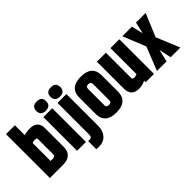

<svg xmlns="http://www.w3.org/2000/svg" viewBox="-20 -1461 2311 2311"><g transform="rotate(-45 1135.5 -305.5)"><path d="M275 -430Q275 -454 244.5 -454Q214 -454 196 -443V-139H236Q275 -139 275 -171ZM45 -747H196V-578Q239 -593 299 -593Q359 -593 393.5 -561.5Q428 -530 428 -467V-147Q428 -72 386.5 -36Q345 0 275 0H45Z M583.5 -607Q500 -607 500 -685.5Q500 -764 583.5 -764Q667 -764 667 -685.5Q667 -607 583.5 -607ZM508 -574H659V0H508Z M824.5 -607Q741 -607 741 -685.5Q741 -764 824.5 -764Q908 -764 908 -685.5Q908 -607 824.5 -607ZM749 -574H900V-32Q900 50 854.5 101.5Q809 153 721 153Q698 153 685 149V11Q701 13 708 13Q749 13 749 -32Z M1212 -434Q1212 -472 1170 -472Q1128 -472 1128 -434V-156Q1128 -118 1170 -118Q1212 -118 1212 -156ZM980 -439Q980 -515 1027.5 -557.5Q1075 -600 1170 -600Q1265 -600 1312.5 -557.5Q1360 -515 1360 -439V-151Q1360 -75 1312.5 -32.5Q1265 10 1170 10Q1075 10 1027.5 -32.5Q980 -75 980 -151Z M1666 -590H1817V0H1675V-27Q1626 0 1563.5 0Q1501 0 1468 -34Q1435 -68 1435 -132V-590H1588V-162Q1588 -136 1617 -136Q1646 -136 1666 -148Z M2101 -590H2265L2143 -298L2266 0H2101L2067 -157L2031 0H1867L1986 -298L1868 -590H2031L2067 -442Z"/></g></svg>

Font: Khand
Style: Bold
Weight: 700
Designer: Devanagari: Sanchit Sawaria, Jyotish Sonowal; Latin: Satya Rajpurohit
Foundry: Indian Type Foundry
Version: Version 1.101;PS 1.0;hotconv 1.0.78;makeotf.lib2.5.61930; tt